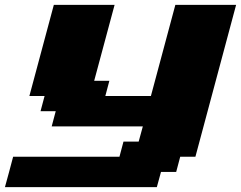

<svg xmlns="http://www.w3.org/2000/svg" viewBox="-54 -645 991 790"><path d="M-33.7 125H591.3L608.4 62.5H670.9L687.5 0H750Q777.8 -104 833.7 -312.3Q889.6 -520.5 917.5 -625H667.5Q650.4 -562.5 617.2 -437.5Q584 -312.5 566.9 -250H379.4L396 -312.5H333.5L417.5 -625H167.5Q150.9 -562.5 117.2 -437.5Q83.5 -312.5 66.9 -250H129.4L112.8 -187.5H175.3L158.7 -125H533.7L516.6 -62.5H454.1L437.5 0H0Q-5.4 21 -16.6 62.5Q-27.8 104 -33.7 125Z"/></svg>

Font: Faithful 32x
Style: BoldOblique
Weight: 400
Foundry: Faithful Resource Pack
Version: Version 1.0; January 27, 2023